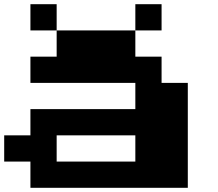

<svg xmlns="http://www.w3.org/2000/svg" viewBox="-20 -1020 1040 915"><path d="M125 -937.5V-1000H187.5H250V-937.5V-875H437.5H625V-937.5V-1000H687.5H750V-937.5V-875H687.5H625V-812.5V-750H687.5H750V-687.5V-625H812.5H875V-375V-125H500H125V-187.5V-250H62.5H0V-312.5V-375H62.5H125V-437.5V-500H375H625V-562.5V-625H375H125V-687.5V-750H187.5H250V-812.5V-875H187.5H125ZM625 -312.5V-375H437.5H250V-312.5V-250H437.5H625Z"/></svg>

Font: Press Start 2P
Style: Regular
Weight: 500
Monospace: yes
Version: Version 2.14